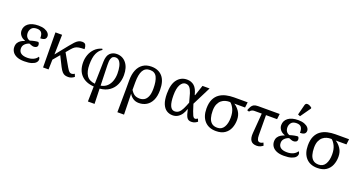

<svg xmlns="http://www.w3.org/2000/svg" viewBox="-52 -1668 5166 2767"><g transform="rotate(20 2531.0 -284.0)"><path d="M258 10Q188 10 143 -10Q98 -30 76.5 -63.5Q55 -97 55 -136Q55 -176 71.5 -202Q88 -228 114 -244Q140 -260 169 -269V-274Q124 -288 98 -321Q72 -354 72 -394Q72 -462 126.5 -503.5Q181 -545 281 -545Q337 -545 375.5 -530Q414 -515 433.5 -492Q453 -469 453 -444Q453 -413 432.5 -397Q412 -381 364 -381Q366 -439 344.5 -467Q323 -495 273 -495Q216 -495 191.5 -464Q167 -433 167 -394Q167 -357 184 -332Q201 -307 233 -298Q267 -309 303 -316Q339 -323 357 -322Q368 -312 371 -300.5Q374 -289 374 -281Q374 -258 356.5 -246Q339 -234 313 -235Q301 -235 281 -242Q261 -249 244 -256Q204 -243 178 -216Q152 -189 152 -151Q152 -102 185.5 -77.5Q219 -53 283 -53Q336 -53 376.5 -72Q417 -91 437 -125Q444 -120 449 -109.5Q454 -99 454 -86Q454 -62 434.5 -40Q415 -18 372 -4Q329 10 258 10Z M546 0 541 -536H643L636 -232L788 -421Q820 -461 845 -487.5Q870 -514 894.5 -527.5Q919 -541 950 -541Q992 -541 1005 -516Q1018 -491 1018 -452Q964 -451 931.5 -445.5Q899 -440 876.5 -425.5Q854 -411 830 -383L775 -318L886 -124Q911 -81 926.5 -68Q942 -55 961 -55Q984 -55 1007 -71L1024 -29Q981 6 932 6Q905 6 882.5 -0.5Q860 -7 839 -29.5Q818 -52 794 -99L718 -251L634 -151L630 0Z M1321 240 1326 8Q1201 0 1132 -71.5Q1063 -143 1063 -269Q1063 -329 1083.5 -385Q1104 -441 1146.5 -484Q1189 -527 1255 -546L1265 -530Q1215 -501 1187 -439Q1159 -377 1159 -266Q1159 -163 1198 -103.5Q1237 -44 1327 -35L1335 -375Q1337 -467 1378 -506.5Q1419 -546 1481 -546Q1570 -546 1625 -478.5Q1680 -411 1680 -292Q1680 -214 1651 -149Q1622 -84 1563.5 -42Q1505 0 1416 8L1423 240ZM1406 -349 1415 -37Q1476 -48 1513 -84.5Q1550 -121 1567 -173Q1584 -225 1584 -282Q1584 -344 1573 -391.5Q1562 -439 1539 -466.5Q1516 -494 1480 -494Q1460 -494 1442 -484Q1424 -474 1414 -443Q1404 -412 1406 -349Z M1773 240 1776 -109V-253Q1776 -341 1802.5 -407Q1829 -473 1882 -509.5Q1935 -546 2012 -546Q2120 -546 2181 -477Q2242 -408 2242 -268Q2242 -174 2212.5 -112.5Q2183 -51 2132 -20.5Q2081 10 2016 10Q1964 10 1926.5 -15.5Q1889 -41 1870 -76H1868L1875 240ZM2006 -54Q2043 -54 2074.5 -72Q2106 -90 2125.5 -134.5Q2145 -179 2145 -258Q2145 -370 2115 -431.5Q2085 -493 2010 -493Q1935 -493 1901.5 -433.5Q1868 -374 1868 -253V-137Q1899 -89 1929.5 -71.5Q1960 -54 2006 -54Z M2534 10Q2481 10 2440 -17Q2399 -44 2375.5 -102.5Q2352 -161 2352 -257Q2352 -402 2409 -474Q2466 -546 2558 -546Q2623 -546 2668 -507.5Q2713 -469 2736 -374H2742L2796 -536H2905L2761 -250Q2781 -185 2794.5 -146Q2808 -107 2818 -87.5Q2828 -68 2837 -61.5Q2846 -55 2856 -55Q2867 -55 2877 -60.5Q2887 -66 2896 -71L2913 -29Q2897 -16 2874.5 -5Q2852 6 2819 6Q2772 6 2750.5 -28.5Q2729 -63 2712 -147H2708Q2695 -104 2671.5 -68.5Q2648 -33 2613.5 -11.5Q2579 10 2534 10ZM2542 -54Q2581 -54 2607.5 -76.5Q2634 -99 2655 -141.5Q2676 -184 2698 -243Q2679 -320 2662 -374Q2645 -428 2621.5 -456Q2598 -484 2558 -484Q2511 -484 2480 -429Q2449 -374 2449 -266Q2449 -54 2542 -54Z M3198 10Q3086 10 3023.5 -59.5Q2961 -129 2961 -250Q2961 -335 2987 -390.5Q3013 -446 3058 -478Q3103 -510 3160.5 -523Q3218 -536 3281 -536H3489L3479 -453H3314Q3361 -425 3396.5 -372Q3432 -319 3432 -245Q3432 -176 3408 -118Q3384 -60 3332.5 -25Q3281 10 3198 10ZM3200 -42Q3267 -42 3301 -98Q3335 -154 3335 -245Q3335 -324 3309.5 -376.5Q3284 -429 3252 -453H3232Q3208 -453 3177.5 -444.5Q3147 -436 3119.5 -414Q3092 -392 3074 -352Q3056 -312 3056 -249Q3056 -189 3069.5 -142Q3083 -95 3114.5 -68.5Q3146 -42 3200 -42Z M3824 8Q3759 8 3732 -30.5Q3705 -69 3711 -145L3735 -453H3618Q3602 -453 3584.5 -445Q3567 -437 3552 -417L3521 -427Q3534 -463 3548 -487.5Q3562 -512 3585.5 -524Q3609 -536 3649 -536H3980L3970 -453H3800L3802 -142Q3802 -105 3813 -79Q3824 -53 3851 -53Q3868 -53 3878 -57.5Q3888 -62 3901 -69L3918 -27Q3905 -16 3880.5 -4Q3856 8 3824 8Z M4241 10Q4171 10 4126 -10Q4081 -30 4059.5 -63.5Q4038 -97 4038 -136Q4038 -176 4054.5 -202Q4071 -228 4097 -244Q4123 -260 4152 -269V-274Q4107 -288 4081 -321Q4055 -354 4055 -394Q4055 -462 4109.5 -503.5Q4164 -545 4264 -545Q4320 -545 4358.5 -530Q4397 -515 4416.5 -492Q4436 -469 4436 -444Q4436 -413 4415.5 -397Q4395 -381 4347 -381Q4349 -439 4327.5 -467Q4306 -495 4256 -495Q4199 -495 4174.5 -464Q4150 -433 4150 -394Q4150 -357 4167 -332Q4184 -307 4216 -298Q4250 -309 4286 -316Q4322 -323 4340 -322Q4351 -312 4354 -300.5Q4357 -289 4357 -281Q4357 -258 4339.5 -246Q4322 -234 4296 -235Q4284 -235 4264 -242Q4244 -249 4227 -256Q4187 -243 4161 -216Q4135 -189 4135 -151Q4135 -102 4168.5 -77.5Q4202 -53 4266 -53Q4319 -53 4359.5 -72Q4400 -91 4420 -125Q4427 -120 4432 -109.5Q4437 -99 4437 -86Q4437 -62 4417.5 -40Q4398 -18 4355 -4Q4312 10 4241 10ZM4266 -606 4231 -620 4271 -776Q4278 -802 4296 -806.5Q4314 -811 4336 -802Q4358 -793 4377 -776V-764Z M4753 10Q4641 10 4578.5 -59.5Q4516 -129 4516 -250Q4516 -335 4542 -390.5Q4568 -446 4613 -478Q4658 -510 4715.5 -523Q4773 -536 4836 -536H5044L5034 -453H4869Q4916 -425 4951.5 -372Q4987 -319 4987 -245Q4987 -176 4963 -118Q4939 -60 4887.5 -25Q4836 10 4753 10ZM4755 -42Q4822 -42 4856 -98Q4890 -154 4890 -245Q4890 -324 4864.5 -376.5Q4839 -429 4807 -453H4787Q4763 -453 4732.5 -444.5Q4702 -436 4674.5 -414Q4647 -392 4629 -352Q4611 -312 4611 -249Q4611 -189 4624.5 -142Q4638 -95 4669.5 -68.5Q4701 -42 4755 -42Z"/></g></svg>

Font: NotoSerif-Regular
Style: Regular
Weight: 400
Designer: Monotype Design Team
Foundry: Monotype Imaging Inc.
Version: Version 2.007; ttfautohint (v1.8) -l 8 -r 50 -G 200 -x 14 -D